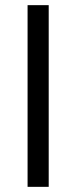

<svg xmlns="http://www.w3.org/2000/svg" viewBox="-20 -725 296 745"><path d="M87 0V-705H169V0Z"/></svg>

Font: NunitoSans1
Style: Book
Weight: 400
Designer: Vernon Adams
Foundry: Vernon Adams
Version: Version 3.101;gftools[0.9.27]